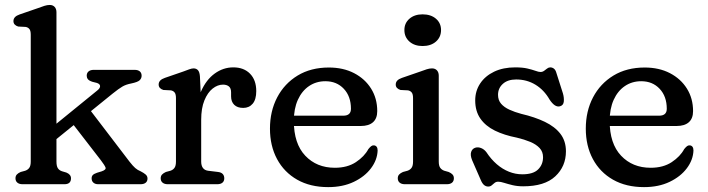

<svg xmlns="http://www.w3.org/2000/svg" viewBox="-20 -758 2912 790"><path d="M72.7 0Q59.3 0 51.5 -6.4Q43.7 -12.8 43.7 -24.4Q43.7 -34 49.3 -40Q54.9 -46 65.1 -50.4L83.5 -55.4Q94.4 -59.1 100.4 -67.4Q106.5 -75.7 106.5 -93.4V-615.2Q106.5 -631.4 101.1 -638.3Q95.8 -645.2 85.9 -647.2L54.9 -648.8Q46 -651.4 40.6 -657Q35.3 -662.6 35.3 -671.2Q35.3 -680.6 41.6 -687.4Q48 -694.2 60.9 -698.6L136.3 -724.6Q151 -730.1 162.7 -733.9Q174.4 -737.6 184.5 -737.6Q197.5 -737.6 204.9 -729.5Q212.3 -721.4 212.3 -707.6V-93.4Q212.3 -74.5 218.1 -65.8Q223.8 -57.1 234.9 -53.4L253.1 -48Q272.1 -40 272.1 -24.4Q272.1 0 245.1 0ZM175.5 -219.1 380.7 -386.1Q391.9 -394.9 391.8 -403.6Q391.7 -412.4 378.6 -416.8L360 -421.5Q346.4 -426 341.6 -432.2Q336.8 -438.5 336.8 -446.2Q336.8 -458 344.6 -464.3Q352.4 -470.6 365.8 -470.6H533.7Q547.6 -470.6 555.2 -464.3Q562.7 -458 562.7 -446.2Q562.7 -435.9 554.9 -428Q547.1 -420.2 519.7 -414.5Q498.2 -410.4 483.4 -401.7Q468.5 -393 443.7 -373.1L188.3 -166.3ZM333.3 -328.1 513.2 -92.5Q527.1 -74.8 536.5 -66.6Q545.8 -58.4 559.2 -52.9Q571.9 -46.4 579.4 -39.9Q586.9 -33.3 586.9 -23.4Q586.9 -12.2 579.4 -6.1Q571.8 0 557.9 0H384Q371.8 0 364.4 -6.4Q357 -12.8 357 -24.4Q357 -32.6 361.8 -37.7Q366.5 -42.8 379.3 -47.2L397.8 -52.8Q417.7 -59.5 414.2 -68.8Q410.7 -78.1 394.6 -99.2L261.5 -271.4Z M785.7 -264Q785.7 -333.3 807.1 -381.8Q828.5 -430.3 863.7 -455.6Q898.8 -480.8 939.8 -480.8Q983.4 -480.8 1008.9 -454.6Q1034.4 -428.4 1034.4 -383.2Q1034.4 -348.8 1019.8 -331.4Q1005.1 -314 980.8 -314Q956.8 -314 943.8 -326.7Q930.8 -339.5 930.8 -361.6V-378Q930.8 -395.3 921.7 -402.5Q912.5 -409.8 897.7 -409.8Q875.4 -409.8 854.8 -393.5Q834.2 -377.2 821 -344.9Q807.8 -312.7 807.8 -265.2ZM802.6 -444.2 807.8 -332.4V-93.4Q807.8 -76.5 815 -66.9Q822.1 -57.3 836.4 -55.4L877.4 -50.4Q890.4 -48.8 896.6 -41.9Q902.8 -35 902.8 -24.4Q902.8 -12.8 895.3 -6.4Q887.7 0 873.8 0H670.2Q656.8 0 649 -6.4Q641.2 -12.8 641.2 -24.4Q641.2 -34 646.8 -39.9Q652.4 -45.8 662.6 -50.4L681 -55.4Q691.9 -58.9 697.9 -67.3Q704 -75.7 704 -93.4V-354.2Q704 -370.4 698.6 -377.3Q693.3 -384.2 683.4 -386.2L652.4 -387.8Q643.5 -390.4 638.1 -396Q632.8 -401.6 632.8 -410.2Q632.8 -419.6 639.1 -426.4Q645.5 -433.2 658.4 -437.6L733.8 -463.6Q747.1 -468.5 758.1 -472.6Q769.1 -476.6 776.4 -476.6Q787.8 -476.6 794.5 -469.2Q801.2 -461.8 802.6 -444.2Z M1532.2 -300.8Q1532.2 -270.6 1514.8 -255.1Q1497.4 -239.6 1464.6 -239.6H1152.2V-282H1392.4Q1424 -282 1424 -310.4Q1424 -361.4 1394.7 -392.6Q1365.4 -423.8 1318.8 -423.8Q1281 -423.8 1251.6 -403.9Q1222.2 -384 1205.6 -347.4Q1189 -310.8 1189 -260.4Q1189 -167 1236 -117.4Q1282.9 -67.7 1357.8 -67.7Q1409.3 -67.7 1444.4 -90.9Q1479.4 -114.1 1495.6 -144.5Q1502.3 -152.7 1507.2 -156.5Q1512 -160.3 1518 -159.9Q1525.2 -159.7 1529.5 -154.4Q1533.8 -149 1533.8 -138.7Q1532.3 -99.9 1506.5 -65.6Q1480.7 -31.2 1435.6 -9.7Q1390.4 11.9 1330.3 11.9Q1256.7 11.9 1202.9 -18.6Q1149.1 -49.2 1119.9 -103.6Q1090.8 -158 1090.8 -228.8Q1090.8 -300.5 1120.5 -357.3Q1150.3 -414.1 1204.7 -447.2Q1259.2 -480.2 1333.2 -480.2Q1392.2 -480.2 1437 -457Q1481.8 -433.7 1507 -393.3Q1532.2 -352.8 1532.2 -300.8Z M1785.3 -446.6V-93.4Q1785.3 -75.7 1791.5 -67.4Q1797.6 -59.1 1808.3 -55.4L1826.1 -50.4Q1836.3 -46 1841.9 -40Q1847.5 -34 1847.5 -24.4Q1847.5 -12.8 1840 -6.4Q1832.4 0 1818.5 0H1645.7Q1632.3 0 1624.5 -6.4Q1616.7 -12.8 1616.7 -24.4Q1616.7 -34 1622.3 -40Q1627.9 -46 1638.1 -50.4L1656.5 -55.4Q1667.4 -59.1 1673.4 -67.4Q1679.5 -75.7 1679.5 -93.4V-354.2Q1679.5 -370.4 1674.1 -377.3Q1668.8 -384.2 1658.9 -386.2L1627.9 -387.8Q1619 -390.6 1613.6 -396.1Q1608.3 -401.6 1608.3 -410.2Q1608.3 -419.6 1614.6 -426.4Q1621 -433.2 1633.9 -437.6L1709.3 -463.6Q1724 -469.1 1735.7 -472.9Q1747.4 -476.6 1757.5 -476.6Q1770.5 -476.6 1777.9 -468.5Q1785.3 -460.4 1785.3 -446.6ZM1718.7 -568.6Q1685.5 -568.6 1664.7 -586.9Q1643.9 -605.3 1643.9 -634.4Q1643.9 -663 1664.7 -681Q1685.5 -699 1718.7 -699Q1752.8 -699 1773.8 -681Q1794.7 -663 1794.7 -634.4Q1794.7 -605.3 1773.8 -586.9Q1752.8 -568.6 1718.7 -568.6Z M2103.9 -431Q2069.1 -431 2049.2 -413.1Q2029.2 -395.2 2029.2 -367.8Q2029.2 -345.7 2041.9 -331.1Q2054.5 -316.5 2076.1 -306.7Q2097.6 -296.8 2124.9 -289.5Q2180.7 -276.5 2222 -256.6Q2263.3 -236.7 2286 -207.2Q2308.6 -177.6 2308.6 -135.4Q2308.6 -73.4 2264.7 -32.4Q2220.8 8.6 2132.8 8.6Q2108.8 8.6 2089.1 3.9Q2069.3 -0.9 2054.6 -5.6Q2039.8 -10.4 2030 -10.4Q2021.1 -10.4 2015 -5.4Q2008.9 -0.4 2003.1 4.6Q1997.3 9.6 1989 9.6Q1979.2 9.6 1971.5 3.1Q1963.8 -3.5 1958 -17.8L1922.6 -98.8Q1914.2 -119.5 1918.6 -132.9Q1923.1 -146.3 1935.6 -150.2Q1947.3 -153.8 1960 -148.6Q1972.7 -143.4 1981.6 -131.4Q2000.6 -102.6 2024.1 -82.3Q2047.6 -62 2074.3 -51.4Q2101 -40.8 2129.2 -40.8Q2173.9 -40.8 2194.1 -60.9Q2214.4 -80.9 2214.4 -111.2Q2214.4 -133.7 2200.3 -148.8Q2186.2 -164 2161.8 -174.2Q2137.3 -184.4 2106.8 -191.6Q2054.8 -201.7 2016.2 -220.6Q1977.7 -239.6 1956.5 -270.1Q1935.3 -300.7 1935.3 -344.8Q1935.3 -383.7 1955.7 -414.5Q1976.1 -445.3 2013.2 -463.1Q2050.3 -480.8 2100 -480.8Q2129.8 -480.8 2150.1 -476.1Q2170.3 -471.3 2183.3 -466.6Q2196.3 -461.8 2203.8 -461.8Q2212.2 -461.8 2218.7 -466.6Q2225.2 -471.3 2231.3 -476.1Q2237.3 -480.8 2244.2 -480.8Q2252.3 -480.8 2259.2 -475.5Q2266.1 -470.1 2269.4 -457.8L2296 -374.4Q2301.2 -357 2299.9 -340.8Q2298.6 -324.5 2283.8 -320.6Q2273.1 -317.9 2262.6 -324.9Q2252 -332 2241.2 -348.4Q2218.7 -387.7 2183.4 -409.3Q2148 -431 2103.9 -431Z M2831.7 -300.8Q2831.7 -270.6 2814.3 -255.1Q2796.9 -239.6 2764.1 -239.6H2451.7V-282H2691.9Q2723.5 -282 2723.5 -310.4Q2723.5 -361.4 2694.2 -392.6Q2664.9 -423.8 2618.3 -423.8Q2580.5 -423.8 2551.1 -403.9Q2521.7 -384 2505.1 -347.4Q2488.5 -310.8 2488.5 -260.4Q2488.5 -167 2535.5 -117.4Q2582.4 -67.7 2657.3 -67.7Q2708.8 -67.7 2743.9 -90.9Q2778.9 -114.1 2795.1 -144.5Q2801.8 -152.7 2806.7 -156.5Q2811.5 -160.3 2817.5 -159.9Q2824.7 -159.7 2829 -154.4Q2833.3 -149 2833.3 -138.7Q2831.8 -99.9 2806 -65.6Q2780.2 -31.2 2735.1 -9.7Q2689.9 11.9 2629.8 11.9Q2556.2 11.9 2502.4 -18.6Q2448.6 -49.2 2419.4 -103.6Q2390.3 -158 2390.3 -228.8Q2390.3 -300.5 2420 -357.3Q2449.8 -414.1 2504.2 -447.2Q2558.7 -480.2 2632.7 -480.2Q2691.7 -480.2 2736.5 -457Q2781.3 -433.7 2806.5 -393.3Q2831.7 -352.8 2831.7 -300.8Z"/></svg>

Font: Fraunces SuperSoft
Style: Regular
Weight: 900
Version: Version 1.000;[b76b70a41]